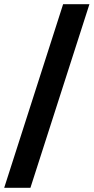

<svg xmlns="http://www.w3.org/2000/svg" viewBox="-20 -895 446 915"><path d="M280.8 -875H406.2L125 0H0Z"/></svg>

Font: tigers
Style: Regular
Weight: 400
Designer: vernon adams
Foundry: vernon adams
Version: Version 1.2